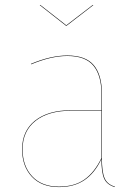

<svg xmlns="http://www.w3.org/2000/svg" viewBox="-20 -753 563 782"><path d="M448 7 447 9Q415 -1 404 -26Q393 -51 393 -105Q366 -48 324 -19.5Q282 9 220 9Q149 9 109.5 -33.5Q70 -76 70 -145Q70 -220 123 -262Q176 -304 269 -304H393V-372Q393 -446 360.5 -485.5Q328 -525 254 -525Q188 -525 107 -491L106 -493Q187 -527 254 -527Q329 -527 362 -487.5Q395 -448 395 -372V-110Q395 -53 406 -27.5Q417 -2 448 7ZM393 -109V-302H269Q177 -302 124.5 -260.5Q72 -219 72 -145Q72 -77 111 -35Q150 7 220 7Q283 7 324 -22Q365 -51 393 -109ZM360 -732 251 -648H249L142 -732L144 -733L250 -650L358 -733Z"/></svg>

Font: FiraGO Two
Style: Regular
Weight: 100
Designer: bBox Type
Foundry: bBox Type GmbH
Version: Version 1.001